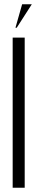

<svg xmlns="http://www.w3.org/2000/svg" viewBox="-20 -874 175 894"><path d="M95 -699V0H39V-699ZM52 -745 83 -854H128L58 -745Z"/></svg>

Font: Moniqa Cond Display
Style: Regular
Weight: 400
Width: 3
Designer: Rajesh Rajput
Foundry: Rajesh Rajput
Version: Version 1.000